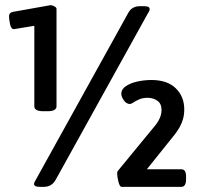

<svg xmlns="http://www.w3.org/2000/svg" viewBox="-20 -724 786 744"><path d="M539 -700Q560 -700 560 -689Q560 -686 558.5 -682Q557 -678 554 -674L195 -26Q180 0 150 0H133Q112 0 112 -11Q112 -17 118 -26L477 -674Q491 -700 522 -700ZM176 -704Q182 -704 190.5 -699.5Q199 -695 199 -690V-312Q199 -303 190.5 -298Q182 -293 164 -293H148Q130 -293 121.5 -298Q113 -303 113 -312V-624L34 -611Q23 -611 19 -630Q15 -649 15 -661Q15 -675 30 -678ZM567 -414Q628 -414 661 -382Q694 -350 694 -300Q694 -281 689.5 -264Q685 -247 676.5 -232Q668 -217 658 -204L549 -68H683Q701 -68 701 -40V-30Q701 0 683 0H451Q444 0 439 -19.5Q434 -39 434 -52Q434 -57 436 -61L584 -241Q590 -249 595 -258Q600 -267 603 -277Q606 -287 606 -298Q606 -322 590 -333.5Q574 -345 552 -345Q533 -345 519.5 -339Q506 -333 497 -327Q488 -321 484 -321Q470 -321 460 -335Q450 -349 450 -361Q450 -378 467.5 -390Q485 -402 512 -408Q539 -414 567 -414Z"/></svg>

Font: Asap VF Beta
Style: Regular
Weight: 400
Designer: Pablo Cosgaya
Foundry: Pablo Cosgaya
Version: Version 1.007